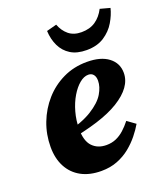

<svg xmlns="http://www.w3.org/2000/svg" viewBox="-139 -838 826 950"><g transform="rotate(-20 274.5 -362.5)"><path d="M232 16Q170 16 126 -8Q82 -32 58.5 -76.5Q35 -121 35 -181Q35 -247 58 -307Q81 -367 122.5 -414Q164 -461 221 -488.5Q278 -516 347 -516Q420 -516 460.5 -485Q501 -454 501 -403Q501 -365 477 -331.5Q453 -298 406 -269Q359 -240 289 -218Q219 -196 125 -179L124 -218Q220 -241 273 -274Q326 -307 347 -342.5Q368 -378 368 -410Q368 -431 358.5 -442.5Q349 -454 332 -454Q309 -454 285.5 -434.5Q262 -415 242 -381.5Q222 -348 210 -305Q198 -262 198 -216Q198 -154 225.5 -125Q253 -96 299 -96Q327 -96 350 -106Q373 -116 393 -134Q413 -152 431 -175L474 -144Q459 -118 436.5 -90Q414 -62 384.5 -38Q355 -14 317 1Q279 16 232 16ZM368 -571Q317 -571 284 -591.5Q251 -612 234 -647.5Q217 -683 215 -727L268 -741Q281 -706 307 -684.5Q333 -663 374 -663Q418 -663 448 -683.5Q478 -704 497 -741L549 -727Q541 -693 519.5 -656.5Q498 -620 460.5 -595.5Q423 -571 368 -571Z"/></g></svg>

Font: Source Serif 4 ExtraBold
Style: Italic
Weight: 800
Italic angle: -12°
Designer: Frank Grießhammer
Foundry: Adobe Systems Incorporated
Version: Version 4.004;hotconv 1.0.116;makeotfexe 2.5.65601